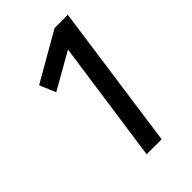

<svg xmlns="http://www.w3.org/2000/svg" viewBox="-202 -750 832 832"><g transform="rotate(-45 213.5 -334.5)"><path d="M295 -669H376L282 0H190L270 -562L103 -467L72 -541Z"/></g></svg>

Font: Fira Sans Variable
Style: Italic
Weight: 397
Italic angle: -8°
Designer: Carrois Corporate & Edenspiekermann AG
Foundry: Carrois Corporate GbR & Edenspiekermann AG
Version: Version 4.202